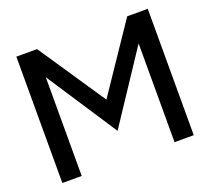

<svg xmlns="http://www.w3.org/2000/svg" viewBox="-126 -910 1172 1071"><g transform="rotate(-20 460.0 -375.0)"><path d="M728 -750H850V0H736V-586L459 -168L185 -586V0H70V-750H193L460 -353Z"/></g></svg>

Font: Orkney Medium
Style: Regular
Weight: 500
Designer: Samuel Oakes and Alfredo Marco Pradil
Foundry: Alfredo Marco Pradil
Version: 1.0; ttfautohint (v1.5)